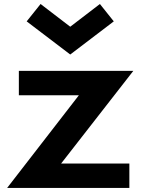

<svg xmlns="http://www.w3.org/2000/svg" viewBox="-20 -925 706 945"><path d="M15.1 0H616.7V-120.1H280.8L636.2 -576.2H72.8V-456.1H368.2ZM325.7 -656.7 540 -819.8 471.7 -905.3 325.7 -793.5 179.7 -905.3 111.3 -819.8Z"/></svg>

Font: Krona One
Style: Regular
Weight: 400
Designer: Yvonne Schüttler
Foundry: Yvonne Schüttler
Version: Version 1.002